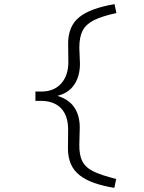

<svg xmlns="http://www.w3.org/2000/svg" viewBox="-20 -712 695 927"><path d="M532 195Q477 186 435.5 171.5Q394 157 365 134.5Q336 112 322 79.5Q308 47 308 4L309 -85Q309 -154 274.5 -189.5Q240 -225 177 -225H151V-270H179Q241 -270 275.5 -309Q310 -348 310 -412L309 -502Q309 -585 362 -628.5Q415 -672 533 -692L542 -649Q473 -634 434.5 -615Q396 -596 379.5 -565Q363 -534 363 -482L366 -404Q366 -344 338 -302.5Q310 -261 252 -248L251 -251Q310 -235 338 -194.5Q366 -154 365 -93L363 -15Q362 37 378 67.5Q394 98 433 116.5Q472 135 541 152Z"/></svg>

Font: Lexend Peta ExtraLight
Style: Regular
Weight: 250
Version: Version 1.007